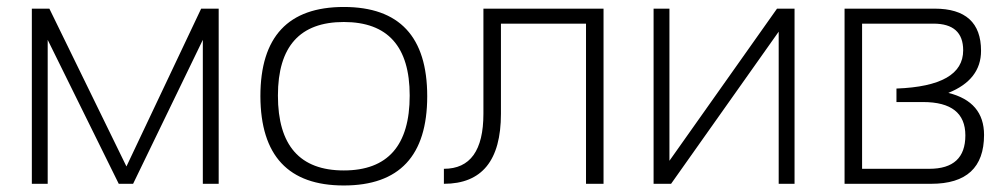

<svg xmlns="http://www.w3.org/2000/svg" viewBox="-20 -538 2949 562"><path d="M73.2 0V-512.7H124.5L350.1 -50.8L568.8 -512.7H620.1V0H573.7V-421.4L369.6 0H327.6L119.6 -421.4V0Z M742.2 -256.3Q742.2 -517.6 986.3 -517.6Q1230.5 -517.6 1230.5 -256.3Q1230.5 4.9 986.3 4.9Q743.2 4.9 742.2 -256.3ZM986.3 -39.1Q1179.2 -39.1 1179.2 -258.3Q1179.2 -473.6 986.3 -473.6Q793.5 -473.6 793.5 -258.3Q793.5 -39.1 986.3 -39.1Z M1279.3 -43.9Q1395 -43.9 1395 -205.1V-512.7H1746.6V0H1695.3V-468.8H1446.3V-205.1Q1446.3 0 1279.3 0Z M2259.3 0V-445.3L1944.3 0H1893.1V-512.7H1939.5V-67.4L2254.4 -512.7H2305.7V0Z M2700.2 -43.9Q2805.7 -43.9 2805.7 -141.6Q2805.7 -239.3 2682.1 -239.3H2604V-278.8Q2799.3 -286.1 2799.3 -390.6Q2799.3 -468.8 2712.4 -468.8H2503.4V-43.9ZM2452.1 0V-512.7H2715.8Q2851.6 -512.7 2851.6 -389.2Q2851.6 -304.7 2755.9 -266.1Q2860.4 -240.2 2860.4 -143.1Q2860.4 0 2705.6 0Z"/></svg>

Font: Voltera Light
Style: Light
Weight: 300
Designer: Bernd Montag
Version: Version 1.301